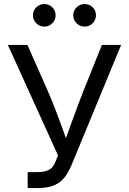

<svg xmlns="http://www.w3.org/2000/svg" viewBox="-20 -956 656 976"><path d="M120.6 0V-81.1H170.9Q206.5 -81.1 228.3 -92.5Q250 -104 260.7 -131.3L274.9 -166L20 -727.5H119.6L215.8 -509.8Q240.2 -454.6 259 -406.2Q277.8 -357.9 294.2 -312Q310.5 -266.1 328.1 -217.8H302.2Q326.2 -284.2 351.6 -354.5Q377 -424.8 410.6 -509.8L498 -727.5H595.7L344.7 -119.6Q330.1 -84.5 310.8 -57.6Q291.5 -30.8 258.1 -15.4Q224.6 0 168.9 0ZM410.2 -820.8Q386.7 -820.8 369.6 -837.6Q352.5 -854.5 352.5 -878.4Q352.5 -902.3 369.6 -918.9Q386.7 -935.5 410.2 -935.5Q434.1 -935.5 450.9 -918.9Q467.8 -902.3 467.8 -878.4Q467.8 -854.5 450.9 -837.6Q434.1 -820.8 410.2 -820.8ZM205.1 -820.8Q181.6 -820.8 164.6 -837.6Q147.5 -854.5 147.5 -878.4Q147.5 -902.3 164.6 -918.9Q181.6 -935.5 205.1 -935.5Q229 -935.5 245.8 -918.9Q262.7 -902.3 262.7 -878.4Q262.7 -854.5 245.8 -837.6Q229 -820.8 205.1 -820.8Z"/></svg>

Font: Inter 20pt
Style: Regular
Weight: 400
Version: Version 4.001;git-66647c0bb